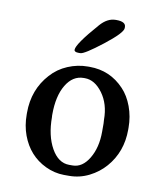

<svg xmlns="http://www.w3.org/2000/svg" viewBox="-79 -743 688 814"><g transform="rotate(10 265.5 -336.0)"><path d="M377.9 -253.9Q377.9 -321.3 344.2 -367.2Q310.5 -413.1 267.6 -413.1H262.7Q215.8 -413.1 187 -365.2Q158.2 -317.4 158.2 -237.8V-232.4L158.7 -226.6Q158.7 -146.5 188.7 -93Q218.8 -39.6 265.6 -39.6H280.3Q322.3 -39.6 350.6 -86.7Q378.9 -133.8 378.9 -202.1V-236.8Q377.9 -248.5 377.9 -253.9ZM273.4 6.3H251Q210 5.9 170.9 -12.7Q96.7 -48.3 66.4 -129.9Q51.3 -170.9 51.3 -218.8V-226.6Q51.3 -326.2 114.3 -395.5Q144 -428.7 185.8 -446.3Q227.5 -463.9 272 -463.9H279.3Q367.7 -463.9 428.2 -399.4Q454.6 -371.6 470.5 -328.9Q486.3 -286.1 486.3 -238.3V-230Q486.3 -134.3 427.7 -66.9Q399.4 -34.2 358.9 -13.9Q318.4 6.3 273.4 6.3ZM230 -514.2H222.2Q203.6 -514.2 203.6 -524.4Q203.6 -548.8 287.1 -644Q317.9 -679.2 353.5 -679.2H356Q397 -679.2 397 -656.2V-651.4Q397 -630.9 322 -572.5Q247.1 -514.2 230 -514.2Z"/></g></svg>

Font: Averia Serif
Style: Regular
Weight: 500
Version: Version 1.0